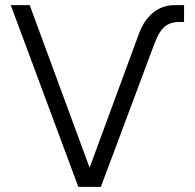

<svg xmlns="http://www.w3.org/2000/svg" viewBox="-20 -730 761 750"><path d="M286 0 22 -710H96L330 -75L523 -599Q542 -651 578 -680.5Q614 -710 662 -710H699V-644H680Q645 -644 623.5 -626Q602 -608 585 -564L374 0Z"/></svg>

Font: Geist Light
Style: Regular
Weight: 400
Designer: Basement.studio, Andrés Briganti, Mateo Zaragoza
Foundry: Basement.studio, Vercel, Andrés Briganti, Guido Ferreyra, Mateo Zaragoza
Version: Version 1.401